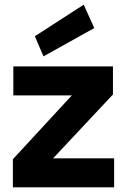

<svg xmlns="http://www.w3.org/2000/svg" viewBox="-20 -801 553 821"><path d="M35 0V-120L287 -393H37V-517H463V-397L207 -124H468V0ZM166 -560 129 -646 338 -781 383 -681Z"/></svg>

Font: DM Sans 11pt Black
Style: Regular
Weight: 900
Version: Version 4.004;gftools[0.9.30]